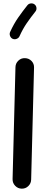

<svg xmlns="http://www.w3.org/2000/svg" viewBox="-20 -1065 272 1140"><path d="M108.9 55.2Q85.9 54.7 70.1 38.1Q54.2 21.5 54.7 -1.5L71.8 -666Q72.3 -689 88.9 -704.8Q105.5 -720.7 128.4 -719.7Q151.4 -719.2 167.2 -702.9Q183.1 -686.5 182.1 -663.6L165 1Q164.6 23.9 148.2 39.8Q131.8 55.7 108.9 55.2ZM185.5 -1038.6Q195.3 -1030.8 196.5 -1018.1Q197.8 -1005.4 189.9 -996.1Q162.6 -961.9 139.2 -928Q115.7 -894 95.7 -849.6Q90.8 -838.9 78.6 -834.2Q66.4 -829.6 55.2 -834.5Q44.4 -839.4 39.8 -851.6Q35.2 -863.8 40 -875Q62.5 -924.3 88.9 -961.9Q115.2 -999.5 142.6 -1033.7Q150.4 -1043.5 163.3 -1044.7Q176.3 -1045.9 185.5 -1038.6Z"/></svg>

Font: Mikhak SemiBold
Style: Regular
Weight: 600
Designer: Amin Abedi
Version: Version 3.3